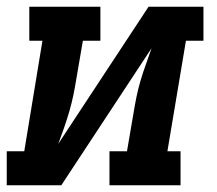

<svg xmlns="http://www.w3.org/2000/svg" viewBox="-24 -550 644 570"><path d="M-4 0V-101H48L102 -429H63V-530H274V-429H222L203 -318Q199 -293 194 -268.5Q189 -244 182 -220Q175 -196 166.5 -171.5Q158 -147 149 -123L417 -530H580V-429H528L473 -101H512V0H301V-101H353L372 -212Q376 -237 381 -261.5Q386 -286 393 -310Q400 -334 409 -358.5Q418 -383 426 -407L158 0Z"/></svg>

Font: Iosevka Curly Slab ExObl
Style: Bold
Weight: 700
Width: 7
Italic angle: -9°
Monospace: yes
Designer: Belleve Invis
Foundry: Belleve Invis
Version: Version 11.0.0; ttfautohint (v1.8.3)